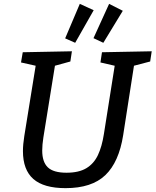

<svg xmlns="http://www.w3.org/2000/svg" viewBox="-20 -966 807 996"><path d="M509 -695 767 -700 759 -647 675 -625 619 -265Q597 -125 526.5 -57.5Q456 10 320 10Q207 10 153 -37.5Q99 -85 99 -182Q99 -216 106 -260L165 -625L89 -642L98 -695L353 -700L345 -647L265 -625L205 -253Q202 -234 200.5 -217Q199 -200 199 -185Q199 -126 228 -98Q257 -70 325 -70Q389 -70 428 -93.5Q467 -117 488 -161.5Q509 -206 519 -271L575 -625L501 -642ZM516 -744 465 -768 546 -946 617 -910ZM370 -744 318 -767 394 -946 466 -913Z"/></svg>

Font: Bitter Medium
Style: Italic
Weight: 500
Italic angle: -9°
Designer: Sol Matas, and Bitter project Authors
Foundry: Sol Matas
Version: Version 2.001